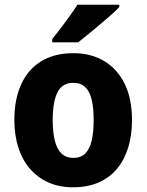

<svg xmlns="http://www.w3.org/2000/svg" viewBox="-20 -786 623 816"><path d="M541 -276Q541 -212 525 -159.5Q509 -107 477.5 -69Q446 -31 399 -10.5Q352 10 290 10Q232 10 186 -10.5Q140 -31 107.5 -68.5Q75 -106 58 -159Q41 -212 41 -276Q41 -364 70 -427.5Q99 -491 155 -525.5Q211 -560 293 -560Q366 -560 422 -527Q478 -494 509.5 -430.5Q541 -367 541 -276ZM204 -276Q204 -224 213 -188Q222 -152 241.5 -133.5Q261 -115 292 -115Q323 -115 342 -133.5Q361 -152 369.5 -188Q378 -224 378 -276Q378 -328 369.5 -363Q361 -398 342 -416Q323 -434 291 -434Q245 -434 224.5 -394Q204 -354 204 -276ZM487 -756Q474 -742 452 -722.5Q430 -703 404.5 -681.5Q379 -660 355 -640.5Q331 -621 312 -606H202V-620Q219 -641 238.5 -666.5Q258 -692 276.5 -718Q295 -744 309 -766H487Z"/></svg>

Font: Noto Sans Khmer SemiCondensed ExtraBold
Style: Regular
Weight: 800
Width: 4
Designer: Danh Hong and the Monotype Design Team
Foundry: Monotype Imaging Inc.
Version: Version 2.004